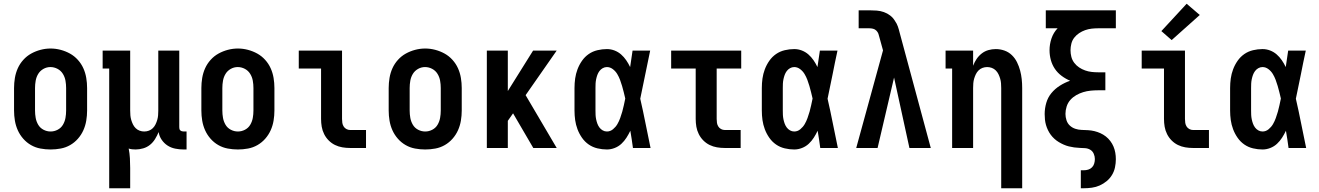

<svg xmlns="http://www.w3.org/2000/svg" viewBox="-20 -790 7040 1025"><path d="M250 8Q223 8 196 3Q169 -2 145.5 -15.5Q122 -29 104 -49.5Q86 -70 75 -94.5Q64 -119 59.5 -146Q55 -173 55 -200V-320Q55 -347 59.5 -374Q64 -401 75 -425.5Q86 -450 104.5 -470.5Q123 -491 146.5 -504Q170 -517 196.5 -524Q223 -531 250 -531Q277 -531 303.5 -524Q330 -517 353.5 -504Q377 -491 395.5 -470.5Q414 -450 425 -425.5Q436 -401 440.5 -374Q445 -347 445 -320V-200Q445 -173 440.5 -146Q436 -119 425 -94.5Q414 -70 396 -49.5Q378 -29 354.5 -15.5Q331 -2 304 3Q277 8 250 8ZM250 -88Q270 -88 288 -97.5Q306 -107 316 -124Q326 -141 329.5 -160.5Q333 -180 333 -200V-320Q333 -340 329.5 -359.5Q326 -379 315.5 -396Q305 -413 287 -422.5Q269 -432 249 -432Q229 -432 211.5 -422Q194 -412 184 -395.5Q174 -379 170.5 -359.5Q167 -340 167 -320V-200Q167 -180 170.5 -160.5Q174 -141 184 -124Q194 -107 212 -97.5Q230 -88 250 -88Z M563 215V-424H528V-520H675V-200Q675 -187 676 -174.5Q677 -162 680.5 -150Q684 -138 689.5 -126.5Q695 -115 704 -106Q713 -97 725 -92.5Q737 -88 750 -88Q763 -88 775 -92.5Q787 -97 796 -106Q805 -115 810.5 -126.5Q816 -138 819.5 -150Q823 -162 824 -174.5Q825 -187 825 -200V-520H937V-111Q937 -107 938 -102Q939 -97 942.5 -94Q946 -91 950.5 -89.5Q955 -88 960 -88H976V8H960Q938 8 915.5 3.5Q893 -1 874.5 -13Q856 -25 843 -44Q830 -63 827 -85Q819 -66 808 -48Q797 -30 781 -17Q765 -4 744.5 2Q724 8 704 8Q695 8 685.5 7Q676 6 667 3Q672 29 673.5 55Q675 81 675 107V215Z M1250 8Q1223 8 1196 3Q1169 -2 1145.5 -15.5Q1122 -29 1104 -49.5Q1086 -70 1075 -94.5Q1064 -119 1059.5 -146Q1055 -173 1055 -200V-320Q1055 -347 1059.5 -374Q1064 -401 1075 -425.5Q1086 -450 1104.5 -470.5Q1123 -491 1146.5 -504Q1170 -517 1196.5 -524Q1223 -531 1250 -531Q1277 -531 1303.5 -524Q1330 -517 1353.5 -504Q1377 -491 1395.5 -470.5Q1414 -450 1425 -425.5Q1436 -401 1440.5 -374Q1445 -347 1445 -320V-200Q1445 -173 1440.5 -146Q1436 -119 1425 -94.5Q1414 -70 1396 -49.5Q1378 -29 1354.5 -15.5Q1331 -2 1304 3Q1277 8 1250 8ZM1250 -88Q1270 -88 1288 -97.5Q1306 -107 1316 -124Q1326 -141 1329.5 -160.5Q1333 -180 1333 -200V-320Q1333 -340 1329.5 -359.5Q1326 -379 1315.5 -396Q1305 -413 1287 -422.5Q1269 -432 1249 -432Q1229 -432 1211.5 -422Q1194 -412 1184 -395.5Q1174 -379 1170.5 -359.5Q1167 -340 1167 -320V-200Q1167 -180 1170.5 -160.5Q1174 -141 1184 -124Q1194 -107 1212 -97.5Q1230 -88 1250 -88Z M1849 0Q1828 0 1807.5 -3.5Q1787 -7 1768.5 -16Q1750 -25 1735 -40Q1720 -55 1710.5 -74Q1701 -93 1697.5 -113.5Q1694 -134 1694 -155V-424H1575V-520H1806V-155Q1806 -144 1807.5 -134Q1809 -124 1814.5 -115Q1820 -106 1829.5 -101Q1839 -96 1849 -96H1934V0Z M2250 8Q2223 8 2196 3Q2169 -2 2145.5 -15.5Q2122 -29 2104 -49.5Q2086 -70 2075 -94.5Q2064 -119 2059.5 -146Q2055 -173 2055 -200V-320Q2055 -347 2059.5 -374Q2064 -401 2075 -425.5Q2086 -450 2104.5 -470.5Q2123 -491 2146.5 -504Q2170 -517 2196.5 -524Q2223 -531 2250 -531Q2277 -531 2303.5 -524Q2330 -517 2353.5 -504Q2377 -491 2395.5 -470.5Q2414 -450 2425 -425.5Q2436 -401 2440.5 -374Q2445 -347 2445 -320V-200Q2445 -173 2440.5 -146Q2436 -119 2425 -94.5Q2414 -70 2396 -49.5Q2378 -29 2354.5 -15.5Q2331 -2 2304 3Q2277 8 2250 8ZM2250 -88Q2270 -88 2288 -97.5Q2306 -107 2316 -124Q2326 -141 2329.5 -160.5Q2333 -180 2333 -200V-320Q2333 -340 2329.5 -359.5Q2326 -379 2315.5 -396Q2305 -413 2287 -422.5Q2269 -432 2249 -432Q2229 -432 2211.5 -422Q2194 -412 2184 -395.5Q2174 -379 2170.5 -359.5Q2167 -340 2167 -320V-200Q2167 -180 2170.5 -160.5Q2174 -141 2184 -124Q2194 -107 2212 -97.5Q2230 -88 2250 -88Z M2579 0V-520H2691V-304L2826 -520H2952L2786 -282L2952 0H2827L2719 -185L2691 -145V0Z M3220 8Q3195 8 3169.5 2Q3144 -4 3123 -18.5Q3102 -33 3087 -54.5Q3072 -76 3063 -100Q3054 -124 3050.5 -149Q3047 -174 3047 -200V-320Q3047 -346 3050.5 -371Q3054 -396 3063 -420Q3072 -444 3087 -465.5Q3102 -487 3123 -501.5Q3144 -516 3169.5 -522Q3195 -528 3220 -528Q3241 -528 3260.5 -520.5Q3280 -513 3295.5 -499.5Q3311 -486 3323 -468.5Q3335 -451 3344 -432Q3347 -454 3350.5 -476Q3354 -498 3357 -520H3451Q3437 -456 3424.5 -391.5Q3412 -327 3398 -263Q3413 -198 3426 -132Q3439 -66 3453 0H3359Q3356 -23 3352.5 -46Q3349 -69 3345 -92Q3336 -73 3324.5 -55Q3313 -37 3297.5 -22.5Q3282 -8 3261.5 0Q3241 8 3220 8ZM3220 -88Q3238 -88 3252.5 -100Q3267 -112 3276 -127.5Q3285 -143 3291 -160Q3297 -177 3302 -194Q3307 -211 3310.5 -228.5Q3314 -246 3318 -264Q3314 -281 3310 -297.5Q3306 -314 3301 -331Q3296 -348 3290 -364Q3284 -380 3275 -395Q3266 -410 3251.5 -421Q3237 -432 3220 -432Q3208 -432 3197.5 -426Q3187 -420 3180 -410.5Q3173 -401 3169 -390Q3165 -379 3162.5 -367Q3160 -355 3159.5 -343.5Q3159 -332 3159 -320V-200Q3159 -188 3159.5 -176.5Q3160 -165 3162.5 -153Q3165 -141 3169 -130Q3173 -119 3180 -109.5Q3187 -100 3197.5 -94Q3208 -88 3220 -88Z M3849 0Q3828 0 3807.5 -3.5Q3787 -7 3768.5 -16Q3750 -25 3735 -40Q3720 -55 3710.5 -74Q3701 -93 3697.5 -113.5Q3694 -134 3694 -155V-424H3563V-520H3937V-424H3806V-155Q3806 -144 3807.5 -134Q3809 -124 3814.5 -115Q3820 -106 3829.5 -101Q3839 -96 3849 -96H3934V0Z M4220 8Q4195 8 4169.5 2Q4144 -4 4123 -18.5Q4102 -33 4087 -54.5Q4072 -76 4063 -100Q4054 -124 4050.5 -149Q4047 -174 4047 -200V-320Q4047 -346 4050.5 -371Q4054 -396 4063 -420Q4072 -444 4087 -465.5Q4102 -487 4123 -501.5Q4144 -516 4169.5 -522Q4195 -528 4220 -528Q4241 -528 4260.5 -520.5Q4280 -513 4295.5 -499.5Q4311 -486 4323 -468.5Q4335 -451 4344 -432Q4347 -454 4350.5 -476Q4354 -498 4357 -520H4451Q4437 -456 4424.5 -391.5Q4412 -327 4398 -263Q4413 -198 4426 -132Q4439 -66 4453 0H4359Q4356 -23 4352.5 -46Q4349 -69 4345 -92Q4336 -73 4324.5 -55Q4313 -37 4297.5 -22.5Q4282 -8 4261.5 0Q4241 8 4220 8ZM4220 -88Q4238 -88 4252.5 -100Q4267 -112 4276 -127.5Q4285 -143 4291 -160Q4297 -177 4302 -194Q4307 -211 4310.5 -228.5Q4314 -246 4318 -264Q4314 -281 4310 -297.5Q4306 -314 4301 -331Q4296 -348 4290 -364Q4284 -380 4275 -395Q4266 -410 4251.5 -421Q4237 -432 4220 -432Q4208 -432 4197.5 -426Q4187 -420 4180 -410.5Q4173 -401 4169 -390Q4165 -379 4162.5 -367Q4160 -355 4159.5 -343.5Q4159 -332 4159 -320V-200Q4159 -188 4159.5 -176.5Q4160 -165 4162.5 -153Q4165 -141 4169 -130Q4173 -119 4180 -109.5Q4187 -100 4197.5 -94Q4208 -88 4220 -88Z M4551 0 4694 -521 4675 -590Q4673 -600 4669.5 -609.5Q4666 -619 4658.5 -626.5Q4651 -634 4641 -636.5Q4631 -639 4621 -639H4564V-735H4621Q4641 -735 4660.5 -733.5Q4680 -732 4698.5 -725.5Q4717 -719 4732.5 -707Q4748 -695 4758 -678Q4768 -664 4773.5 -648Q4779 -632 4783 -615L4949 0H4835L4753 -376L4665 0Z M5325 215V-320Q5325 -333 5324 -345.5Q5323 -358 5319.5 -370Q5316 -382 5310.5 -393.5Q5305 -405 5296 -414Q5287 -423 5275 -427.5Q5263 -432 5250 -432Q5237 -432 5225 -427.5Q5213 -423 5204 -414Q5195 -405 5189.5 -393.5Q5184 -382 5180.5 -370Q5177 -358 5176 -345.5Q5175 -333 5175 -320V0H5063V-424H5028V-520H5175V-439Q5182 -458 5193.5 -475Q5205 -492 5221 -504.5Q5237 -517 5256.5 -522.5Q5276 -528 5296 -528Q5320 -528 5342.5 -520Q5365 -512 5382 -495.5Q5399 -479 5409.5 -457.5Q5420 -436 5426 -413.5Q5432 -391 5434.5 -367.5Q5437 -344 5437 -320V215Z M5750 215V119H5766Q5778 119 5789.5 115.5Q5801 112 5809.5 103.5Q5818 95 5821.5 83Q5825 71 5825 59Q5825 45 5819 31Q5813 17 5800.5 9.5Q5788 2 5773 1Q5758 0 5743.5 -0.5Q5729 -1 5714.5 -3Q5700 -5 5686 -8.5Q5672 -12 5658.5 -18Q5645 -24 5632.5 -31.5Q5620 -39 5609 -49Q5598 -59 5589.5 -70.5Q5581 -82 5574.5 -95.5Q5568 -109 5564 -123Q5560 -137 5558.5 -151.5Q5557 -166 5557 -181Q5557 -211 5565.5 -240.5Q5574 -270 5593 -293Q5612 -316 5638 -332.5Q5664 -349 5693 -359Q5669 -369 5647.5 -385Q5626 -401 5611.5 -422.5Q5597 -444 5590 -469.5Q5583 -495 5583 -522Q5583 -554 5593.5 -585Q5604 -616 5626 -639H5563V-735H5937V-639H5843Q5825 -639 5807.5 -637Q5790 -635 5773 -629Q5756 -623 5741 -613Q5726 -603 5715 -589Q5704 -575 5699.5 -557Q5695 -539 5695 -522Q5695 -504 5699.5 -486.5Q5704 -469 5715 -454.5Q5726 -440 5741 -430Q5756 -420 5773 -414Q5790 -408 5807.5 -406Q5825 -404 5843 -404H5881V-308H5843Q5823 -308 5802.5 -306Q5782 -304 5762.5 -298Q5743 -292 5725.5 -282Q5708 -272 5694.5 -257Q5681 -242 5674.5 -222Q5668 -202 5668 -182Q5668 -165 5673.5 -148Q5679 -131 5691.5 -119.5Q5704 -108 5720.5 -102.5Q5737 -97 5754 -96.5Q5771 -96 5788.5 -95Q5806 -94 5822.5 -90Q5839 -86 5854.5 -79Q5870 -72 5883.5 -61.5Q5897 -51 5907.5 -37Q5918 -23 5924.5 -7.5Q5931 8 5934 25Q5937 42 5937 60Q5937 81 5932.5 103Q5928 125 5916.5 144Q5905 163 5888 177Q5871 191 5851 200Q5831 209 5809 212Q5787 215 5766 215Z M6349 0Q6328 0 6307.5 -3.5Q6287 -7 6268.5 -16Q6250 -25 6235 -40Q6220 -55 6210.5 -74Q6201 -93 6197.5 -113.5Q6194 -134 6194 -155V-424H6075V-520H6306V-155Q6306 -144 6307.5 -134Q6309 -124 6314.5 -115Q6320 -106 6329.5 -101Q6339 -96 6349 -96H6434V0ZM6235 -576 6180 -624 6315 -770 6385 -710Z M6720 8Q6695 8 6669.5 2Q6644 -4 6623 -18.5Q6602 -33 6587 -54.5Q6572 -76 6563 -100Q6554 -124 6550.5 -149Q6547 -174 6547 -200V-320Q6547 -346 6550.5 -371Q6554 -396 6563 -420Q6572 -444 6587 -465.5Q6602 -487 6623 -501.5Q6644 -516 6669.5 -522Q6695 -528 6720 -528Q6741 -528 6760.5 -520.5Q6780 -513 6795.5 -499.5Q6811 -486 6823 -468.5Q6835 -451 6844 -432Q6847 -454 6850.5 -476Q6854 -498 6857 -520H6951Q6937 -456 6924.5 -391.5Q6912 -327 6898 -263Q6913 -198 6926 -132Q6939 -66 6953 0H6859Q6856 -23 6852.5 -46Q6849 -69 6845 -92Q6836 -73 6824.5 -55Q6813 -37 6797.5 -22.5Q6782 -8 6761.5 0Q6741 8 6720 8ZM6720 -88Q6738 -88 6752.5 -100Q6767 -112 6776 -127.5Q6785 -143 6791 -160Q6797 -177 6802 -194Q6807 -211 6810.5 -228.5Q6814 -246 6818 -264Q6814 -281 6810 -297.5Q6806 -314 6801 -331Q6796 -348 6790 -364Q6784 -380 6775 -395Q6766 -410 6751.5 -421Q6737 -432 6720 -432Q6708 -432 6697.5 -426Q6687 -420 6680 -410.5Q6673 -401 6669 -390Q6665 -379 6662.5 -367Q6660 -355 6659.5 -343.5Q6659 -332 6659 -320V-200Q6659 -188 6659.5 -176.5Q6660 -165 6662.5 -153Q6665 -141 6669 -130Q6673 -119 6680 -109.5Q6687 -100 6697.5 -94Q6708 -88 6720 -88Z"/></svg>

Font: Iosevka Gothic
Style: Bold
Weight: 700
Monospace: yes
Designer: Belleve Invis
Foundry: Belleve Invis
Version: Version 15.5.1; ttfautohint (v1.8.4)